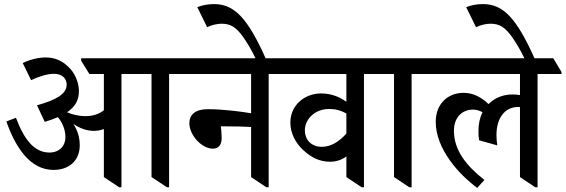

<svg xmlns="http://www.w3.org/2000/svg" viewBox="-20 -909 2766 939"><path d="M242 -78C317 -78 370 -123 370 -198C370 -236 360 -270 339 -303C369 -282 403 -269 439 -269C456 -269 473 -272 488 -278V-43L563 7H574V-547H721V-43L797 7H807V-547H925V-557L885 -624H377V-612L417 -547H488V-370C465 -351 434 -341 398 -341C367 -341 335 -348 308 -360C348 -387 366 -420 366 -463C366 -500 351 -541 325 -571C291 -609 252 -628 205 -628C168 -628 130 -619 91 -601L132 -517C171 -535 211 -548 244 -548C281 -548 306 -528 306 -495C306 -449 254 -420 161 -394L199 -313C223 -320 244 -328 263 -336C286 -309 300 -273 300 -238C300 -195 270 -163 222 -163C147 -163 98 -227 58 -333L11 -315C56 -188 127 -78 242 -78Z M1021 -182C1052 -182 1064 -204 1064 -234C1064 -254 1062 -276 1060 -291C1069 -291 1075 -291 1085 -291C1133 -291 1178 -290 1208 -288V-43L1283 7H1294V-547H1411V-557L1371 -624H837V-612L877 -547H1208V-355C1164 -363 1071 -375 996 -375C935 -375 906 -348 906 -306C906 -250 965 -182 1021 -182Z M1234 -615H1283C1192 -821 1126 -889 1027 -889C995 -889 967 -883 945 -874L993 -776C1016 -787 1042 -793 1064 -793C1108 -793 1135 -776 1170 -727C1189 -699 1209 -668 1234 -615Z M1595 -118C1625 -118 1653 -128 1674 -144V-43L1749 7H1760V-547H1877V-557L1837 -624H1323V-612L1363 -547H1674V-411C1643 -434 1602 -452 1550 -452C1471 -452 1400 -396 1400 -309C1400 -257 1426 -209 1464 -174C1500 -141 1540 -118 1595 -118ZM1471 -271C1471 -325 1518 -376 1590 -376C1622 -376 1647 -369 1674 -354V-256C1639 -216 1598 -191 1554 -191C1501 -191 1471 -227 1471 -271Z M1982 7H1993V-547H2110V-557L2070 -624H1789V-613L1829 -547H1907V-43Z M2314 10 2349 -29C2260 -99 2200 -174 2200 -270C2200 -335 2241 -373 2292 -373C2310 -373 2326 -368 2340 -360C2327 -335 2320 -304 2320 -269C2320 -252 2320 -242 2323 -223L2412 -198C2410 -212 2408 -228 2408 -249C2408 -329 2447 -386 2515 -386C2517 -386 2520 -386 2523 -385V-43L2598 7H2609V-547H2726V-557L2686 -624H2022V-612L2062 -547H2523V-444C2513 -446 2499 -447 2485 -447C2440 -447 2399 -430 2369 -400C2336 -432 2296 -455 2247 -455C2172 -455 2111 -403 2111 -313C2111 -181 2224 -56 2314 10Z M2549 -615H2598C2507 -821 2441 -889 2342 -889C2310 -889 2282 -883 2260 -874L2308 -776C2331 -787 2357 -793 2379 -793C2423 -793 2450 -776 2485 -727C2504 -699 2524 -668 2549 -615Z"/></svg>

Font: Noto Serif Devanagari SemiCondensed Medium
Style: Regular
Weight: 500
Width: 4
Designer: Universal Thirst, Indian Type Foundry and the Monotype Design Team
Foundry: Monotype Imaging Inc.
Version: Version 2.004